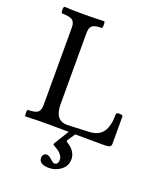

<svg xmlns="http://www.w3.org/2000/svg" viewBox="-162 -767 923 1103"><g transform="rotate(20 300.0 -215.5)"><path d="M44.9 2.9Q38.6 2.9 38.8 -17.1Q39.1 -37.1 44.9 -37.1Q84.5 -37.1 101.8 -48.6Q119.1 -60.1 119.1 -94.2V-568.8Q119.1 -602.1 100.8 -613.5Q82.5 -625 40 -625Q33.2 -625 33.2 -645.5Q33.2 -666 40 -666Q100.1 -663.1 160.2 -663.1Q219.2 -663.1 280.8 -666Q286.6 -666 286.4 -645.5Q286.1 -625 280.8 -625Q242.2 -625 225.6 -613.5Q209 -602.1 209 -568.8V-132.8Q209 -33.2 285.2 -33.2L419.9 -39.1Q475.6 -42 501.2 -77.9Q526.9 -113.8 526.9 -188Q526.9 -196.3 546.9 -196.3Q566.9 -196.3 566.9 -188V-21Q566.9 -6.8 558.1 -2Q549.3 2.9 522.9 2.9Q493.2 2.9 435.1 2.4Q377 2 347.2 2L318.8 44.9Q314.9 48.8 314.9 53.2Q314.9 58.6 324.2 63Q376 96.7 376 144Q376 184.6 343.8 209.7Q311.5 234.9 270 234.9Q239.7 234.9 224.4 224.6Q209 214.4 209 195.8Q209 182.1 216.1 174.6Q223.1 167 234.9 167Q247.6 167 265.1 183.1Q283.7 200.2 290 200.2Q314 200.2 314 169.9Q314 134.3 258.8 106Q250 101.6 250 97.2Q250 93.3 252.9 88.9L307.1 1Q260.3 0 166 0Q105 0 44.9 2.9Z"/></g></svg>

Font: Junicode SmCond Medium
Style: Regular
Weight: 500
Width: 4
Designer: Peter S. Baker
Version: Version 2.206